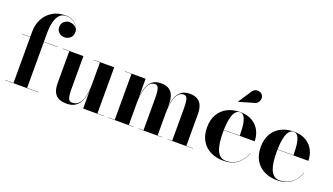

<svg xmlns="http://www.w3.org/2000/svg" viewBox="-68 -1270 3102 1789"><g transform="rotate(20 1483.0 -375.0)"><path d="M102 0V-511.5Q102 -582 131.8 -638.2Q161.5 -694.5 215.8 -727.2Q270 -760 344 -760Q388 -760 418.8 -742.2Q449.5 -724.5 465.8 -698.2Q482 -672 482 -646Q482 -606 457.2 -585Q432.5 -564 402 -564Q384.5 -564 366.5 -571.8Q348.5 -579.5 336.2 -596Q324 -612.5 324 -638.5Q324 -674.5 347.8 -694.2Q371.5 -714 399.5 -714Q419 -714 437.8 -706Q456.5 -698 468.8 -682.8Q481 -667.5 481 -646H479.5Q479.5 -676.5 461.8 -701.5Q444 -726.5 414.8 -741.5Q385.5 -756.5 351.5 -756.5Q310 -756.5 284.8 -728.8Q259.5 -701 248.2 -652.2Q237 -603.5 237 -540V0ZM17 0V-2.5H352V0ZM17 -457.5V-460H372V-457.5Z M631 10Q575 10 544.2 -9.8Q513.5 -29.5 501.2 -63.5Q489 -97.5 489 -141V-457.5H423.5V-460H628.5V-142.5Q628.5 -100.5 632 -72.5Q635.5 -44.5 645.8 -30.5Q656 -16.5 677 -16.5Q714 -16.5 737.2 -38Q760.5 -59.5 772.5 -93.2Q784.5 -127 789 -165Q793.5 -203 793.5 -237L796.5 -239.5Q796.5 -202.5 791.2 -159.5Q786 -116.5 769.8 -78Q753.5 -39.5 720.5 -14.8Q687.5 10 631 10ZM793.5 0V-457.5H728.5V-460H934V-2.5H999V0Z M1245.5 -460V-2.5H1293.5V0H1040.5V-2.5H1106V-457.5H1040.5V-460ZM1531 -319V-2.5H1578.5V0H1343.5V-2.5H1391V-317.5Q1391 -359.5 1387.5 -387.5Q1384 -415.5 1374.2 -429.5Q1364.5 -443.5 1346 -443.5Q1316.5 -443.5 1297 -423Q1277.5 -402.5 1266.2 -369.8Q1255 -337 1250.2 -298.5Q1245.5 -260 1245.5 -223L1243.5 -220.5Q1243.5 -257.5 1248 -300.8Q1252.5 -344 1267.5 -382.5Q1282.5 -421 1313.2 -445.5Q1344 -470 1396.5 -470Q1447 -470 1476.2 -450.5Q1505.5 -431 1518.2 -396.8Q1531 -362.5 1531 -319ZM1816 -319V-2.5H1881V0H1628V-2.5H1675.5V-317.5Q1675.5 -359.5 1672 -387.5Q1668.5 -415.5 1659 -429.5Q1649.5 -443.5 1631 -443.5Q1601 -443.5 1581.5 -423Q1562 -402.5 1551 -369.8Q1540 -337 1535.5 -298.5Q1531 -260 1531 -223L1528.5 -220.5Q1528.5 -257.5 1533 -300.8Q1537.5 -344 1552.2 -382.5Q1567 -421 1598 -445.5Q1629 -470 1681.5 -470Q1731.5 -470 1761 -450.5Q1790.5 -431 1803.2 -396.8Q1816 -362.5 1816 -319Z M2183.5 10Q2113 10 2057.5 -17.8Q2002 -45.5 1970 -99Q1938 -152.5 1938 -230Q1938 -307.5 1969.2 -361Q2000.5 -414.5 2055 -442.2Q2109.5 -470 2180 -470Q2254.5 -470 2303.2 -440.2Q2352 -410.5 2375.8 -362.5Q2399.5 -314.5 2399.5 -260H2005V-262.5H2251Q2251 -296 2248.8 -331.5Q2246.5 -367 2239.5 -398Q2232.5 -429 2218.2 -448.2Q2204 -467.5 2180 -467.5Q2154.5 -467.5 2137.5 -448.2Q2120.5 -429 2110.8 -396.5Q2101 -364 2097 -323.5Q2093 -283 2093 -240Q2093 -191.5 2097.8 -147.8Q2102.5 -104 2115 -70.2Q2127.5 -36.5 2150 -16.8Q2172.5 3 2207.5 3Q2279 3 2329.2 -38.8Q2379.5 -80.5 2398 -143H2400.5Q2381 -78 2327.5 -34Q2274 10 2183.5 10ZM2129 -553 2127.5 -555 2210.5 -680.5Q2224.5 -704.5 2245.5 -710.5Q2266.5 -716.5 2286 -709.8Q2305.5 -703 2314.5 -689Q2325.5 -673 2323.5 -652.5Q2321.5 -632 2308 -615.2Q2294.5 -598.5 2270.5 -594Z M2716 10Q2645.5 10 2590 -17.8Q2534.5 -45.5 2502.5 -99Q2470.5 -152.5 2470.5 -230Q2470.5 -307.5 2501.8 -361Q2533 -414.5 2587.5 -442.2Q2642 -470 2712.5 -470Q2787 -470 2835.8 -440.2Q2884.5 -410.5 2908.2 -362.5Q2932 -314.5 2932 -260H2537.5V-262.5H2783.5Q2783.5 -296 2781.2 -331.5Q2779 -367 2772 -398Q2765 -429 2750.8 -448.2Q2736.5 -467.5 2712.5 -467.5Q2687 -467.5 2670 -448.2Q2653 -429 2643.2 -396.5Q2633.5 -364 2629.5 -323.5Q2625.5 -283 2625.5 -240Q2625.5 -191.5 2630.2 -147.8Q2635 -104 2647.5 -70.2Q2660 -36.5 2682.5 -16.8Q2705 3 2740 3Q2811.5 3 2861.8 -38.8Q2912 -80.5 2930.5 -143H2933Q2913.5 -78 2860 -34Q2806.5 10 2716 10Z"/></g></svg>

Font: Bodoni Moda 72pt
Style: Bold
Weight: 700
Designer: Owen Earl
Foundry: indestructible type
Version: Version 2.004